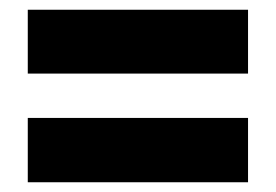

<svg xmlns="http://www.w3.org/2000/svg" viewBox="-20 -549 566 394"><path d="M37 -398V-529H489V-398ZM37 -175V-307H489V-175Z"/></svg>

Font: Noto Sans Myanmar Condensed Black
Style: Regular
Weight: 900
Width: 3
Designer: Monotype Design Team
Foundry: Monotype Imaging Inc.
Version: Version 2.107; ttfautohint (v1.8.4.7-5d5b)